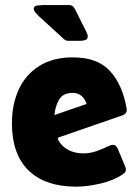

<svg xmlns="http://www.w3.org/2000/svg" viewBox="-20 -712 541 747"><path d="M276.4 14.2Q156.2 14.2 91.3 -48.8Q26.4 -111.8 26.4 -232.4Q26.4 -306.6 53.2 -364.5Q80.1 -422.4 133.1 -455.6Q186 -488.8 263.2 -488.8Q360.8 -488.8 409.2 -434.3Q457.5 -379.9 472.7 -289.6Q473.1 -287.6 473.1 -284.2Q473.1 -269 456.5 -263.2L210.4 -178.2Q205.1 -176.3 205.1 -172.4Q205.1 -170.9 206.1 -168Q221.2 -140.6 247.1 -127.9Q272.9 -115.2 303.2 -115.2Q330.6 -115.2 355 -123.8Q379.4 -132.3 403.3 -144Q412.1 -148.4 418.9 -148.4Q426.8 -148.4 431.6 -143.3Q436.5 -138.2 439 -131.3L467.3 -63.5Q469.7 -57.6 469.7 -52.2Q469.7 -45.9 466.6 -42Q463.4 -38.1 458 -34.2Q422.9 -9.8 370.8 2.2Q318.8 14.2 276.4 14.2ZM191.9 -264.6Q223.6 -275.4 254.6 -286.1Q285.6 -296.9 316.9 -307.6Q310.5 -327.6 297.1 -339.1Q283.7 -350.6 262.2 -350.6Q224.6 -350.6 209.5 -323.7Q194.3 -296.9 191.9 -264.6ZM246.1 -553.2Q235.8 -553.2 229 -559.6L131.3 -648.9Q126.5 -653.8 118.9 -662.1Q111.3 -670.4 111.3 -678.2Q111.3 -689 126.5 -690.7Q141.6 -692.4 148.4 -692.4H248.5Q263.2 -692.4 270.5 -678.7L315.4 -589.4Q317.9 -585 319.6 -580.3Q321.3 -575.7 321.3 -570.3Q321.3 -559.1 311.5 -556.2Q301.8 -553.2 293.5 -553.2Z"/></svg>

Font: Belanosima SemiBold
Style: Regular
Weight: 600
Designer: The DocRepair Project, Santiago Orozco
Foundry: Google
Version: Version 2.000